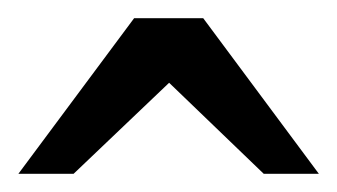

<svg xmlns="http://www.w3.org/2000/svg" viewBox="-20 -740 367 209"><path d="M267.1 -550.8 164.1 -649.9 60.1 -550.8H0L126 -720.2H201.2L327.1 -550.8Z"/></svg>

Font: Charis SIL Viet
Style: Regular
Weight: 400
Foundry: SIL International
Version: Version 5.000